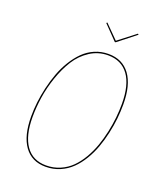

<svg xmlns="http://www.w3.org/2000/svg" viewBox="-155 -947 881 1053"><g transform="rotate(20 285.0 -420.5)"><path d="M465.8 -850.1 470.7 -845.7 366.7 -763.7H361.8L282.2 -845.7L287.1 -850.1L364.7 -772ZM353 -690.4Q434.6 -690.4 478.8 -630.4Q522.9 -570.3 522.9 -457Q522.9 -417 518.6 -374.8Q514.2 -332.5 503.9 -286.4Q493.7 -240.2 478.5 -198.2Q463.4 -156.2 440.2 -117.9Q417 -79.6 388.4 -51.8Q359.9 -23.9 321.3 -7.3Q282.7 9.3 238.3 9.3Q157.2 9.3 113.8 -51Q70.3 -111.3 70.3 -224.1Q70.3 -264.2 75.2 -306.9Q80.1 -349.6 90.8 -395.5Q101.6 -441.4 117.2 -483.6Q132.8 -525.9 156 -563.7Q179.2 -601.6 207.3 -629.6Q235.4 -657.7 272.9 -674.1Q310.5 -690.4 353 -690.4ZM353 -682.6Q295.9 -682.6 248.3 -651.6Q200.7 -620.6 169.9 -571.8Q139.2 -522.9 117.9 -460.9Q96.7 -398.9 87.6 -339.1Q78.6 -279.3 78.6 -223.6Q78.6 -114.3 119.6 -56.4Q160.6 1.5 238.3 1.5Q281.7 1.5 319.6 -14.9Q357.4 -31.2 385.3 -59.1Q413.1 -86.9 435.3 -125Q457.5 -163.1 472.2 -204.6Q486.8 -246.1 496.6 -291.3Q506.3 -336.4 510.5 -377.7Q514.6 -418.9 514.6 -457.5Q514.6 -567.9 472.9 -625.2Q431.2 -682.6 353 -682.6Z"/></g></svg>

Font: Fira Sans Compressed Eight
Style: Italic
Weight: 100
Width: 3
Italic angle: -8°
Designer: Carrois Corporate & Edenspiekermann AG
Foundry: Carrois Corporate GbR & Edenspiekermann AG
Version: Version 4.203;PS 004.203;hotconv 1.0.88;makeotf.lib2.5.64775